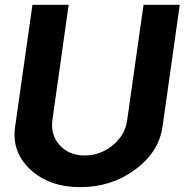

<svg xmlns="http://www.w3.org/2000/svg" viewBox="-20 -770 778 800"><path d="M43 -242.2 115.2 -750H266.1L198.2 -269Q190.4 -207 229.2 -164.6Q268.1 -122.1 333 -122.1Q397.9 -122.1 450 -165Q502 -208 509.8 -269L578.1 -750H729L657.2 -242.2Q642.1 -136.2 543 -63.2Q443.8 9.8 314.9 9.8Q186 9.8 106.9 -63.2Q27.8 -136.2 43 -242.2Z"/></svg>

Font: Oakes Grotesk
Style: Bold Italic
Weight: 700
Designer: Samuel Oakes
Foundry: Samuel Oakes
Version: Version 1.0 | wf-rip DC20170320